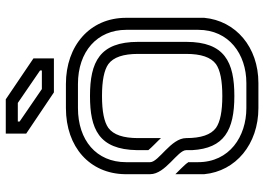

<svg xmlns="http://www.w3.org/2000/svg" viewBox="-145 -770 915 665"><g transform="rotate(-90 312.5 -437.5)"><path d="M41.7 -462.5V-375C41.7 -321.8 125 -279.8 125 -250V-229.2C131.3 -119.3 192.9 -83.3 312.5 -83.3C430.1 -83.3 500 -116.7 500 -250V-416.7C500 -550 430.1 -583.3 312.5 -583.3C198.8 -583.3 127.2 -553.3 125 -420.8V-381.2C132.2 -371.6 163.1 -342.3 166.7 -337.5V-416.7C166.7 -467.7 178.1 -502.1 202.1 -519.8C222.9 -534.4 259.4 -541.7 312.5 -541.7C365.6 -541.7 402.1 -534.4 422.9 -519.8C446.9 -502.1 458.3 -467.7 458.3 -416.7V-250C458.3 -199 446.9 -164.6 422.9 -146.9C402.1 -132.3 365.6 -125 312.5 -125C259.4 -125 222.9 -132.3 202.1 -146.9C178.1 -164.6 166.7 -199 166.7 -250C166.7 -303.2 83.3 -345.2 83.3 -375V-458.3C83.3 -561.5 159.5 -625 270.8 -625H354.2C465.8 -625 541.7 -559.1 541.7 -457.3V-208.3C541.7 -102.2 457.6 -41.7 357.3 -41.7H270.8C172.2 -41.7 83.3 -100 83.3 -209.4V-242.7C83.3 -243.8 83.3 -243.8 82.3 -243.8C79.2 -249 71.9 -257.3 60.4 -268.8L41.7 -287.5V-187.5C52 -78.4 145.6 0 270.8 0H357.3C482.4 0 573.1 -78.8 583.3 -187.5V-458.3C583.3 -584.3 486.1 -666.7 354.2 -666.7H270.8C135 -666.7 43.6 -583.5 41.7 -462.5ZM182.3 -804.2 325 -708.3H442.7V-779.2L301 -875H182.3ZM401 -750H336.5L224 -827.1V-833.3H288.5L401 -756.2Z"/></g></svg>

Font: Sportrop
Style: Regular
Weight: 500
Version: Version 0.9